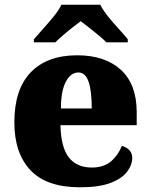

<svg xmlns="http://www.w3.org/2000/svg" viewBox="-20 -786 638 816"><path d="M320 10Q178 10 109.5 -62.5Q41 -135 41 -266Q41 -407 111 -479Q181 -551 308 -551Q426 -551 493.5 -489.5Q561 -428 561 -309V-254H237Q239 -160 272.5 -117Q306 -74 370 -74Q421 -74 451.5 -100Q482 -126 498 -166Q517 -161 529.5 -148Q542 -135 542 -115Q542 -85 520 -56Q498 -27 449.5 -8.5Q401 10 320 10ZM370 -325Q370 -399 356.5 -438.5Q343 -478 313 -478Q281 -478 260 -439Q239 -400 239 -325ZM124 -619Q140 -638 163.5 -664Q187 -690 209 -717Q231 -744 241 -766H406Q417 -744 438.5 -717Q460 -690 484 -664Q508 -638 523 -619V-606H432Q422 -617 401.5 -634Q381 -651 359.5 -668Q338 -685 323 -696Q308 -685 286.5 -668Q265 -651 245.5 -634Q226 -617 215 -606H124Z"/></svg>

Font: Noto Serif Tamil Black
Style: Italic
Weight: 900
Italic angle: -12°
Designer: Indian Type Foundry, Tom Grace, and the Monotype Design Team
Foundry: Monotype Imaging Inc.
Version: Version 2.003; ttfautohint (v1.8.4.7-5d5b)